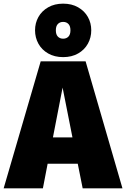

<svg xmlns="http://www.w3.org/2000/svg" viewBox="-45 -1032 691 1052"><path d="M381 -135H216L190 0H-25L178 -696H424L626 0H408ZM352 -279 298 -552 245 -279ZM455 -866Q455 -826 436.5 -792.5Q418 -759 383 -739Q348 -719 301 -719Q254 -719 219 -739Q184 -759 165.5 -792.5Q147 -826 147 -866Q147 -906 165.5 -939Q184 -972 219 -992Q254 -1012 301 -1012Q348 -1012 383 -992Q418 -972 436.5 -939Q455 -906 455 -866ZM261 -866Q261 -843 272 -831.5Q283 -820 301 -820Q319 -820 330 -831.5Q341 -843 341 -866Q341 -889 330 -900.5Q319 -912 301 -912Q283 -912 272 -900.5Q261 -889 261 -866Z"/></svg>

Font: FiraGO Heavy
Style: Regular
Weight: 900
Designer: bBox Type
Foundry: bBox Type GmbH
Version: Version 1.001